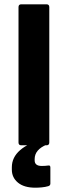

<svg xmlns="http://www.w3.org/2000/svg" viewBox="-20 -675 315 892"><path d="M79 0Q66 0 66 -13V-642Q66 -655 79 -655H196Q209 -655 209 -642V-13Q209 0 196 0ZM144 197Q92 197 63.5 173.5Q35 150 35 113V102Q35 56 73.5 22.5Q112 -11 183 -29L199 -14L197 -3Q141 20 141 64V70Q141 96 174 96Q190 96 204 94Q214 92 214 103V178Q214 187 204 190Q190 194 174 195.5Q158 197 144 197Z"/></svg>

Font: Sofia Sans ExtraBold
Style: Regular
Weight: 800
Designer: Botio Nikoltchev, Ani Petrova
Foundry: lettersoup
Version: Version 4.101; ttfautohint (v1.8.4.7-5d5b)